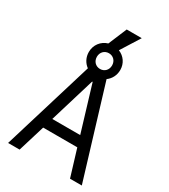

<svg xmlns="http://www.w3.org/2000/svg" viewBox="-239 -1117 1078 1227"><g transform="rotate(30 300.0 -503.5)"><path d="M113 0 173 -197H425L485 0H572L369 -668C398 -689 416 -723 416 -762C416 -810 388 -850 345 -867L433 -1007H322L265 -871C217 -857 184 -814 184 -762C184 -723 202 -689 231 -668L28 0ZM196 -274 297 -608H301L402 -274ZM300 -703C268 -703 244 -727 244 -761C244 -795 268 -819 300 -819C332 -819 356 -795 356 -761C356 -727 332 -703 300 -703Z"/></g></svg>

Font: CommitMono
Style: 400Regular
Weight: 400
Monospace: yes
Designer: Eigil Nikolajsen
Foundry: Eigil Nikolajsen
Version: Version 1.143